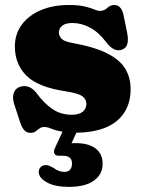

<svg xmlns="http://www.w3.org/2000/svg" viewBox="-20 -517 572 768"><path d="M270 -425Q241.5 -425 228.5 -413.8Q215.5 -402.5 215.5 -387.5Q215.5 -373.5 226.2 -362Q237 -350.5 271 -345Q361 -328.5 411.2 -302.2Q461.5 -276 482 -240.5Q502.5 -205 502.5 -160Q502.5 -80.5 448.5 -34.2Q394.5 12 285.5 14L266 56Q273.5 55.5 282 55.5Q334.5 55.5 362.5 77Q390.5 98.5 390.5 138Q390.5 180.5 355.8 205.5Q321 230.5 255.5 230.5Q200.5 230.5 168.5 213Q136.5 195.5 135 173Q134.5 160 142.2 151.8Q150 143.5 162 143.5Q171 143 178.2 146.5Q185.5 150 194 154.5Q215 170.5 237 170.5Q268 170.5 268 136.5Q268 106 231 106H216.5Q201.5 106 197.5 97.2Q193.5 88.5 200 74.5L230 10Q203 5 186.2 -2Q169.5 -9 157.5 -9Q145.5 -9 137.8 -3.2Q130 2.5 122.2 8.5Q114.5 14.5 102.5 14.5Q88.5 14.5 78.8 5.5Q69 -3.5 61.5 -25L39.5 -92Q28.5 -122 34 -142Q39.5 -162 57.5 -169Q97 -183 127 -143.5Q156 -104 189.5 -81Q223 -58 266.5 -58Q296 -58 310.8 -70Q325.5 -82 325.5 -101.5Q325.5 -120 309.8 -131.8Q294 -143.5 244.5 -151.5Q132 -168 85.8 -214.2Q39.5 -260.5 39.5 -331Q39.5 -381 67.2 -418.5Q95 -456 143.8 -476.5Q192.5 -497 255.5 -497Q295 -497 318.8 -491.2Q342.5 -485.5 356.2 -479.5Q370 -473.5 379 -473.5Q397 -473.5 409 -485.2Q421 -497 438 -497Q450 -497 459.5 -488Q469 -479 474 -457.5L488.5 -386Q494 -360 489.5 -342Q485 -324 467 -318Q435.5 -307.5 405 -348Q375 -388 340.2 -406.5Q305.5 -425 270 -425Z"/></svg>

Font: Fraunces 9pt Soft Black
Style: Regular
Weight: 900
Version: Version 1.000;[b76b70a41]